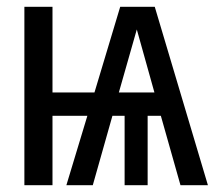

<svg xmlns="http://www.w3.org/2000/svg" viewBox="-20 -547 640 567"><path d="M455 -205H416V0H348V-205H312L254 0H176L238 -205H135V0H52V-527H135V-274H259L335 -527H437L594 0H513ZM436 -274 384 -460 331 -274Z"/></svg>

Font: Fira Mono
Style: Regular
Weight: 400
Designer: Carrois Corporate & Edenspiekermann AG
Foundry: Carrois Corporate GbR & Edenspiekermann AG
Version: Version 3.206